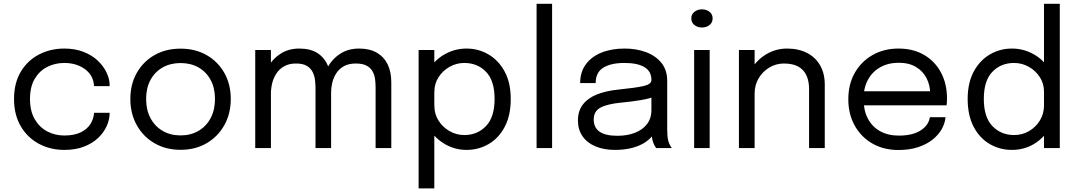

<svg xmlns="http://www.w3.org/2000/svg" viewBox="-20 -802 5834 1040"><path d="M328.5 10Q252.5 10 190.5 -23.2Q128.5 -56.5 92.2 -118.5Q56 -180.5 56 -266Q56 -351.5 92.2 -412.8Q128.5 -474 190.5 -506.5Q252.5 -539 328.5 -539Q386.5 -539 432 -521.2Q477.5 -503.5 509 -474Q540.5 -444.5 557.2 -409.2Q574 -374 574 -339Q574 -338.5 574 -337.5Q574 -336.5 574 -335.5H489.5Q489.5 -338 489 -341.2Q488.5 -344.5 488 -348Q484 -381.5 462.5 -406.8Q441 -432 406.5 -446.5Q372 -461 328 -461Q278.5 -461 236.2 -439.8Q194 -418.5 168.2 -375.2Q142.5 -332 142.5 -266Q142.5 -200.5 168 -156.5Q193.5 -112.5 235.8 -90.2Q278 -68 328 -68Q382 -68 417 -85Q452 -102 469.8 -130.2Q487.5 -158.5 489.5 -191H574Q574 -155 558 -119.2Q542 -83.5 511 -54.2Q480 -25 434.2 -7.5Q388.5 10 328.5 10Z M958 9.5Q878 9.5 816.8 -26.2Q755.5 -62 720.8 -124.2Q686 -186.5 686 -266Q686 -345.5 720.8 -407Q755.5 -468.5 816.8 -503.5Q878 -538.5 958 -538.5Q1038 -538.5 1099.2 -503.5Q1160.5 -468.5 1195.2 -407Q1230 -345.5 1230 -266Q1230 -186.5 1195.2 -124.2Q1160.5 -62 1099.2 -26.2Q1038 9.5 958 9.5ZM958 -68.5Q1013 -68.5 1055 -93Q1097 -117.5 1120.8 -162Q1144.5 -206.5 1144.5 -266Q1144.5 -325.5 1120.8 -369.2Q1097 -413 1055 -436.8Q1013 -460.5 958 -460.5Q903.5 -460.5 861.2 -436.8Q819 -413 795.2 -369.2Q771.5 -325.5 771.5 -266Q771.5 -206.5 795.2 -162Q819 -117.5 861.2 -93Q903.5 -68.5 958 -68.5Z M1689 0V-234.5Q1689 -265.5 1689 -288.2Q1689 -311 1689 -326.5Q1689 -346 1686.2 -368.8Q1683.5 -391.5 1673.5 -411.8Q1663.5 -432 1642.2 -445Q1621 -458 1583.5 -458Q1545.5 -458 1519.5 -443.2Q1493.5 -428.5 1477.5 -404.5Q1461.5 -380.5 1454.5 -351.8Q1447.5 -323 1447.5 -295L1399.5 -314.5Q1399.5 -374.5 1424.5 -425.5Q1449.5 -476.5 1494.8 -507.8Q1540 -539 1601 -539Q1661.5 -539 1699.5 -514.5Q1737.5 -490 1755.5 -447Q1773.5 -404 1773.5 -348Q1773.5 -328 1773.5 -296.8Q1773.5 -265.5 1773.5 -225.5V0ZM1362.5 0V-531H1447.5V0ZM2014.5 0V-234.5Q2014.5 -268.5 2014.5 -290.8Q2014.5 -313 2014.5 -328.5Q2014.5 -348 2012 -370.5Q2009.5 -393 1999.5 -412.8Q1989.5 -432.5 1967.8 -445.2Q1946 -458 1907 -458Q1868.5 -458 1842.8 -443.5Q1817 -429 1801.8 -405.5Q1786.5 -382 1780 -354.8Q1773.5 -327.5 1773.5 -302.5L1725.5 -321Q1725.5 -378 1749.8 -427.8Q1774 -477.5 1818.8 -508.2Q1863.5 -539 1925 -539Q1982.5 -539 2021.2 -516.5Q2060 -494 2079.8 -453.2Q2099.5 -412.5 2099.5 -356.5Q2099.5 -335.5 2099.5 -304.5Q2099.5 -273.5 2099.5 -234.5V0Z M2247.5 218.5V-531H2332.5V218.5ZM2507 10Q2445.5 10 2392 -20.2Q2338.5 -50.5 2305.2 -103.5Q2272 -156.5 2272 -224.5Q2272 -226 2272 -227Q2272 -228 2272 -229.5L2333 -231Q2333 -230 2333 -228.8Q2333 -227.5 2333 -226.5Q2333 -183.5 2355.8 -148Q2378.5 -112.5 2415.5 -91.5Q2452.5 -70.5 2495 -70.5Q2565.5 -70.5 2612.2 -118.8Q2659 -167 2659 -266Q2659 -365.5 2612.5 -413.2Q2566 -461 2495 -461Q2452.5 -461 2415.5 -440.2Q2378.5 -419.5 2355.8 -384.5Q2333 -349.5 2333 -306L2272 -308Q2272 -376.5 2305.2 -428.5Q2338.5 -480.5 2392 -509.8Q2445.5 -539 2507 -539Q2571.5 -539 2626 -507.2Q2680.5 -475.5 2713.5 -414.5Q2746.5 -353.5 2746.5 -266Q2746.5 -177 2714 -115.2Q2681.5 -53.5 2627 -21.8Q2572.5 10 2507 10Z M2970.5 -781.5V0H2886.5V-781.5Z M3311.5 10Q3251 10 3205.8 -9Q3160.5 -28 3135.5 -63.8Q3110.5 -99.5 3110.5 -149.5Q3110.5 -201.5 3137.5 -236.2Q3164.5 -271 3213.5 -290.5Q3262.5 -310 3327.5 -316.5Q3425.5 -326.5 3467 -336.2Q3508.5 -346 3508.5 -368Q3508.5 -368.5 3508.5 -368.8Q3508.5 -369 3508.5 -369.5Q3508.5 -415.5 3471 -438.2Q3433.5 -461 3362.5 -461Q3288.5 -461 3247.5 -435.2Q3206.5 -409.5 3206.5 -352H3122.5Q3122.5 -411.5 3153 -453.2Q3183.5 -495 3237.8 -517Q3292 -539 3363 -539Q3428 -539 3480.2 -519.2Q3532.5 -499.5 3563.2 -460.8Q3594 -422 3594 -365Q3594 -354.5 3594 -344.2Q3594 -334 3594 -323.5V-100Q3594 -82.5 3595.5 -66Q3597 -49.5 3600.5 -37Q3605 -22 3610.5 -12.8Q3616 -3.5 3619.5 0H3534Q3531.5 -2.5 3526.5 -11.8Q3521.5 -21 3517 -33.5Q3513.5 -43.5 3511.5 -58.8Q3509.5 -74 3509.5 -90.5L3523.5 -81Q3508 -54 3478.2 -33.5Q3448.5 -13 3406.5 -1.5Q3364.5 10 3311.5 10ZM3325 -66.5Q3376.5 -66.5 3418 -82.2Q3459.5 -98 3484 -129Q3508.5 -160 3508.5 -206V-311.5L3527.5 -279.5Q3495.5 -267 3447.8 -259.2Q3400 -251.5 3348 -246.5Q3272.5 -239.5 3234.2 -220Q3196 -200.5 3196 -154.5Q3196 -111 3227.5 -88.8Q3259 -66.5 3325 -66.5Z M3740 0V-531H3824V0ZM3782.5 -653Q3759 -653 3741.8 -666.2Q3724.5 -679.5 3724.5 -702.5Q3724.5 -725 3741.8 -738.2Q3759 -751.5 3782.5 -751.5Q3806 -751.5 3823 -738.2Q3840 -725 3840 -702.5Q3840 -679.5 3823 -666.2Q3806 -653 3782.5 -653Z M4362.5 0V-254.5Q4362.5 -277.5 4362.5 -292.2Q4362.5 -307 4362.5 -320.5Q4362.5 -362 4348.5 -393Q4334.5 -424 4304.5 -441Q4274.5 -458 4226 -458Q4183.5 -458 4147.2 -436.2Q4111 -414.5 4089.2 -377.8Q4067.5 -341 4067.5 -295.5L4019 -314Q4019 -376.5 4049.8 -427.5Q4080.5 -478.5 4131.8 -508.8Q4183 -539 4243.5 -539Q4305 -539 4351 -515.5Q4397 -492 4422.2 -448.2Q4447.5 -404.5 4447.5 -343Q4447.5 -321 4447.5 -295Q4447.5 -269 4447.5 -246.5V0ZM3982.5 0V-531H4067.5V0Z M4623 -231.5V-307.5H5033.5L5018.5 -282.5Q5018.5 -285.5 5018.5 -288.2Q5018.5 -291 5018.5 -293.5Q5018.5 -339.5 4999.2 -377.8Q4980 -416 4942 -439Q4904 -462 4848 -462Q4791.5 -462 4748.5 -438Q4705.5 -414 4681.5 -370.2Q4657.5 -326.5 4657.5 -266Q4657.5 -204.5 4680.8 -160Q4704 -115.5 4747 -91.5Q4790 -67.5 4849 -67.5Q4891 -67.5 4922 -76.2Q4953 -85 4973.2 -99.8Q4993.5 -114.5 5004 -132Q5014.5 -149.5 5016.5 -167H5101.5Q5099 -135 5081.5 -103.5Q5064 -72 5032 -46.2Q5000 -20.5 4953.5 -5Q4907 10.5 4846.5 10.5Q4766.5 10.5 4705.5 -24.5Q4644.5 -59.5 4609.8 -121.5Q4575 -183.5 4575 -264Q4575 -345.5 4610 -407.2Q4645 -469 4706.5 -504Q4768 -539 4847 -539Q4927.5 -539 4986.5 -504Q5045.5 -469 5077.5 -408.2Q5109.5 -347.5 5109.5 -270Q5109.5 -262 5109 -249Q5108.5 -236 5107.5 -231.5Z M5461 10Q5395.5 10 5341 -21.8Q5286.5 -53.5 5254 -115.2Q5221.5 -177 5221.5 -266Q5221.5 -353.5 5254.5 -414.5Q5287.5 -475.5 5342 -507.2Q5396.5 -539 5461 -539Q5522.5 -539 5576.2 -509.8Q5630 -480.5 5663 -428.5Q5696 -376.5 5696 -308Q5696 -306.5 5696 -305Q5696 -303.5 5696 -302L5635 -299.5Q5635 -301 5635 -302.8Q5635 -304.5 5635 -306Q5635 -349.5 5612.2 -384.5Q5589.5 -419.5 5552.5 -440.2Q5515.5 -461 5473 -461Q5402 -461 5355.5 -413.2Q5309 -365.5 5309 -266Q5309 -167 5355.8 -118.8Q5402.5 -70.5 5473 -70.5Q5517.5 -70.5 5554.2 -92Q5591 -113.5 5613 -149.8Q5635 -186 5635 -231L5696 -229.5Q5696 -161.5 5664.5 -107.2Q5633 -53 5579.8 -21.5Q5526.5 10 5461 10ZM5635 0V-781.5H5720.5V0Z"/></svg>

Font: Epilogue
Style: Regular
Weight: 400
Designer: Tyler Finck
Foundry: Etcetera Type Co
Version: Version 2.112